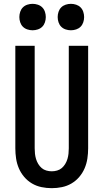

<svg xmlns="http://www.w3.org/2000/svg" viewBox="-20 -974 540 1002"><path d="M250 8Q223 8 196.5 2.5Q170 -3 147 -16.5Q124 -30 106.5 -50.5Q89 -71 78.5 -95.5Q68 -120 64 -146.5Q60 -173 60 -200V-735H161V-200Q161 -186 162.5 -172Q164 -158 168 -144.5Q172 -131 179.5 -118.5Q187 -106 197.5 -97Q208 -88 222 -84Q236 -80 250 -80Q264 -80 278 -84Q292 -88 302.5 -97Q313 -106 320.5 -118.5Q328 -131 332 -144.5Q336 -158 337.5 -172Q339 -186 339 -200V-735H440V-200Q440 -173 436 -146.5Q432 -120 421.5 -95.5Q411 -71 393.5 -50.5Q376 -30 353 -16.5Q330 -3 303.5 2.5Q277 8 250 8ZM350 -816Q336 -816 322.5 -820.5Q309 -825 299.5 -834.5Q290 -844 285.5 -857.5Q281 -871 281 -885Q281 -899 285.5 -912.5Q290 -926 299.5 -935.5Q309 -945 322.5 -949.5Q336 -954 350 -954Q364 -954 377.5 -949.5Q391 -945 400.5 -935.5Q410 -926 414.5 -912.5Q419 -899 419 -885Q419 -871 414.5 -857.5Q410 -844 400.5 -834.5Q391 -825 377.5 -820.5Q364 -816 350 -816ZM150 -816Q136 -816 122.5 -820.5Q109 -825 99.5 -834.5Q90 -844 85.5 -857.5Q81 -871 81 -885Q81 -899 85.5 -912.5Q90 -926 99.5 -935.5Q109 -945 122.5 -949.5Q136 -954 150 -954Q164 -954 177.5 -949.5Q191 -945 200.5 -935.5Q210 -926 214.5 -912.5Q219 -899 219 -885Q219 -871 214.5 -857.5Q210 -844 200.5 -834.5Q191 -825 177.5 -820.5Q164 -816 150 -816Z"/></svg>

Font: Iosevka SS18 Semibold
Style: Regular
Weight: 600
Monospace: yes
Designer: Belleve Invis
Foundry: Belleve Invis
Version: Version 25.1.1; ttfautohint (v1.8.4)